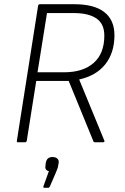

<svg xmlns="http://www.w3.org/2000/svg" viewBox="-20 -675 593 911"><path d="M65 0Q59 0 60 -7L161 -649Q163 -655 169 -655H333Q427 -655 475 -617.5Q523 -580 523 -508Q523 -425 480 -370.5Q437 -316 356 -298V-297L475 -8Q477 -5 475 -2.5Q473 0 469 0H431Q424 0 423 -5L306 -291H152L107 -7Q105 0 99 0ZM158 -332H284Q374 -332 424.5 -376.5Q475 -421 475 -506Q475 -562 437.5 -587.5Q400 -613 330 -613H203ZM191 216Q184 216 186 209L212 137Q191 133 196 109L197 98Q200 83 208 76.5Q216 70 229 70Q244 70 252.5 78Q261 86 258 100L256 111Q255 119 252 126.5Q249 134 245 144L217 209Q214 216 209 216Z"/></svg>

Font: Sofia Sans Semi Condensed Light
Style: Italic
Weight: 300
Italic angle: -9°
Version: Version 4.100